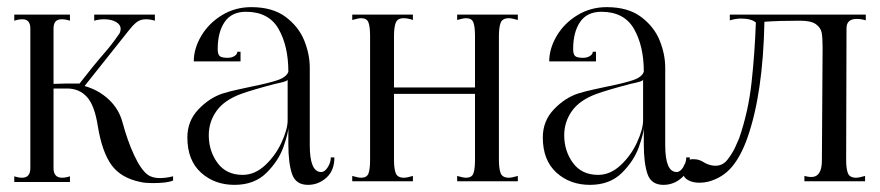

<svg xmlns="http://www.w3.org/2000/svg" viewBox="-20 -508 2466 538"><path d="M428 -9Q445 -9 465 -14V-2Q448 5 410 5Q386 5 374 2Q319 -9 292.5 -45.5Q266 -82 254 -155Q245 -213 223.5 -236.5Q202 -260 168 -260H130V-37Q130 -10 154 -10Q164 -10 176 -14V2H20V-14Q32 -10 42 -10Q65 -10 65 -37V-428Q65 -454 43 -454Q32 -454 20 -450V-467H176V-450Q164 -454 153 -454Q141 -454 135.5 -447.5Q130 -441 130 -428V-273L168 -274H177H203Q240 -322 273 -360Q294 -384 311 -409Q318 -417 318 -427Q318 -439 305 -446.5Q292 -454 272 -454Q257 -454 244 -450V-467H414V-450Q401 -454 389 -454Q373 -454 362.5 -445.5Q352 -437 341.5 -423.5Q331 -410 326 -404L217 -267Q256 -256 284.5 -229.5Q313 -203 323 -166Q337 -114 355.5 -74Q374 -34 393 -19Q406 -9 428 -9Z M505 -123Q505 -169 536 -201.5Q567 -234 604 -246Q623 -252 648.5 -257.5Q674 -263 683 -265Q733 -275 758 -283.5Q783 -292 788 -307Q788 -379 760.5 -427Q733 -475 669 -475Q629 -475 609.5 -446.5Q590 -418 590 -370Q590 -357 595 -351.5Q600 -346 618 -346Q629 -346 637 -351Q645 -356 645 -363H654V-336H523Q523 -372 544 -407.5Q565 -443 602 -465.5Q639 -488 684 -488Q744 -488 780.5 -460.5Q817 -433 832.5 -394.5Q848 -356 848 -318V-101Q848 -26 880 -26Q890 -26 898.5 -39.5Q907 -53 907 -67H917Q917 -30 894.5 -10Q872 10 843 10Q809 10 798.5 -20Q788 -50 788 -104V-150Q788 -136 774.5 -97Q761 -58 727 -24Q693 10 637 10Q581 10 543 -24.5Q505 -59 505 -123ZM786 -171V-285Q786 -282 776 -279Q766 -276 751 -273Q686 -256 656 -245Q609 -228 587 -197.5Q565 -167 565 -129Q565 -85 589.5 -51.5Q614 -18 660 -18Q694 -18 723 -45Q752 -72 769 -109Q786 -146 786 -171Z M992 -10Q1008 -10 1012.5 -22Q1017 -34 1017 -60V-407Q1017 -433 1012.5 -445Q1008 -457 992 -457Q984 -457 967 -452V-467H1137V-452Q1123 -457 1111 -457Q1094 -457 1089 -444.5Q1084 -432 1084 -407V-263H1311V-407Q1311 -433 1306.5 -445Q1302 -457 1286 -457Q1278 -457 1261 -452V-467H1431V-452Q1414 -457 1406 -457Q1388 -457 1383 -444.5Q1378 -432 1378 -407V-60Q1378 -35 1383 -22.5Q1388 -10 1406 -10Q1414 -10 1431 -15V0H1261V-15Q1278 -10 1286 -10Q1302 -10 1306.5 -22Q1311 -34 1311 -60V-245H1084V-60Q1084 -35 1089 -22.5Q1094 -10 1112 -10Q1120 -10 1137 -15V0H967V-15Q984 -10 992 -10Z M1501 -123Q1501 -169 1532 -201.5Q1563 -234 1600 -246Q1619 -252 1644.5 -257.5Q1670 -263 1679 -265Q1729 -275 1754 -283.5Q1779 -292 1784 -307Q1784 -379 1756.5 -427Q1729 -475 1665 -475Q1625 -475 1605.5 -446.5Q1586 -418 1586 -370Q1586 -357 1591 -351.5Q1596 -346 1614 -346Q1625 -346 1633 -351Q1641 -356 1641 -363H1650V-336H1519Q1519 -372 1540 -407.5Q1561 -443 1598 -465.5Q1635 -488 1680 -488Q1740 -488 1776.5 -460.5Q1813 -433 1828.5 -394.5Q1844 -356 1844 -318V-101Q1844 -26 1876 -26Q1886 -26 1894.5 -39.5Q1903 -53 1903 -67H1913Q1913 -30 1890.5 -10Q1868 10 1839 10Q1805 10 1794.5 -20Q1784 -50 1784 -104V-150Q1784 -136 1770.5 -97Q1757 -58 1723 -24Q1689 10 1633 10Q1577 10 1539 -24.5Q1501 -59 1501 -123ZM1782 -171V-285Q1782 -282 1772 -279Q1762 -276 1747 -273Q1682 -256 1652 -245Q1605 -228 1583 -197.5Q1561 -167 1561 -129Q1561 -85 1585.5 -51.5Q1610 -18 1656 -18Q1690 -18 1719 -45Q1748 -72 1765 -109Q1782 -146 1782 -171Z M1940 4Q1922 4 1909.5 -2.5Q1897 -9 1894 -20Q1893 -23 1893 -29Q1893 -42 1901.5 -52Q1910 -62 1920 -62Q1932 -62 1938 -60Q1944 -58 1951 -54Q1963 -46 1978 -44Q2003 -41 2018 -60Q2033 -79 2041 -97.5Q2049 -116 2051 -120Q2077 -195 2086 -277.5Q2095 -360 2098 -445Q2085 -456 2056 -456Q2042 -456 2025 -451V-467H2406V-451Q2393 -455 2381 -455Q2352 -455 2352 -429L2351 -60Q2351 -35 2356 -22.5Q2361 -10 2379 -10Q2387 -10 2404 -15V0H2234V-15Q2245 -12 2253 -12Q2283 -12 2283 -58L2285 -374Q2285 -402 2282.5 -416Q2280 -430 2266.5 -440Q2253 -450 2222 -450Q2162 -450 2122 -447Q2118 -245 2074 -121Q2056 -70 2030.5 -40Q2005 -10 1965 1Q1952 4 1940 4Z"/></svg>

Font: Viaoda Libre
Style: Regular
Weight: 400
Designer: Gydient
Version: Version 2.000